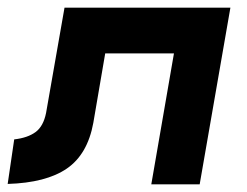

<svg xmlns="http://www.w3.org/2000/svg" viewBox="-37 -480 642 500"><path d="M563 -460 483 0H357L416 -341H237L206 -160Q191 -78 137 -41Q83 -4 -17 -1L0 -117Q35 -121 55.5 -136Q76 -151 83 -186L131 -460Z"/></svg>

Font: Jost* 600 Semi
Style: Italic
Weight: 600
Italic angle: -10°
Version: Version 3.500